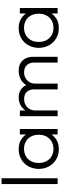

<svg xmlns="http://www.w3.org/2000/svg" viewBox="825 -1585 775 2465"><g transform="rotate(-90 1212.5 -352.5)"><path d="M82 0V-720H156V0Z M528.5 15Q454 15 397.2 -19.5Q340.5 -54 308.5 -112.5Q276.5 -171 276.5 -242.5Q276.5 -296 294.8 -342.8Q313 -389.5 346.5 -425Q380 -460.5 426.5 -480.2Q473 -500 528.5 -500Q603.5 -500 652 -468.8Q700.5 -437.5 729.5 -390.5L718.5 -374.5V-485H788.5V0H718.5V-110.5L729.5 -94.5Q700.5 -47.5 652 -16.2Q603.5 15 528.5 15ZM534 -53.5Q586.5 -53.5 627.5 -76.8Q668.5 -100 691.8 -142.2Q715 -184.5 715 -242.5Q715 -300.5 691.8 -343Q668.5 -385.5 627.5 -408.5Q586.5 -431.5 534 -431.5Q481 -431.5 440.2 -408.5Q399.5 -385.5 376.2 -343Q353 -300.5 353 -242.5Q353 -184.5 376.2 -142.2Q399.5 -100 440.2 -76.8Q481 -53.5 534 -53.5Z M953 0V-485H1027V-413.5Q1048.5 -444.5 1075 -463.5Q1101.5 -482.5 1130.8 -491.2Q1160 -500 1190.5 -500Q1254.5 -500 1294.2 -472.5Q1334 -445 1351.5 -404.5Q1393 -462 1441 -481Q1489 -500 1534 -500Q1599 -500 1639 -473.8Q1679 -447.5 1697.2 -406.8Q1715.5 -366 1715.5 -324V0H1641.5V-302Q1641.5 -359 1609.8 -394.8Q1578 -430.5 1516 -430.5Q1475.5 -430.5 1442.8 -412.2Q1410 -394 1390.8 -361.5Q1371.5 -329 1371.5 -286V0H1297.5V-302Q1297.5 -359 1265.8 -394.8Q1234 -430.5 1172 -430.5Q1131.5 -430.5 1098.5 -412.2Q1065.5 -394 1046.2 -361.5Q1027 -329 1027 -286V0Z M2082.5 15Q2008 15 1951.2 -19.5Q1894.5 -54 1862.5 -112.5Q1830.5 -171 1830.5 -242.5Q1830.5 -296 1848.8 -342.8Q1867 -389.5 1900.5 -425Q1934 -460.5 1980.5 -480.2Q2027 -500 2082.5 -500Q2157.5 -500 2206 -468.8Q2254.5 -437.5 2283.5 -390.5L2272.5 -374.5V-485H2342.5V0H2272.5V-110.5L2283.5 -94.5Q2254.5 -47.5 2206 -16.2Q2157.5 15 2082.5 15ZM2088 -53.5Q2140.5 -53.5 2181.5 -76.8Q2222.5 -100 2245.8 -142.2Q2269 -184.5 2269 -242.5Q2269 -300.5 2245.8 -343Q2222.5 -385.5 2181.5 -408.5Q2140.5 -431.5 2088 -431.5Q2035 -431.5 1994.2 -408.5Q1953.5 -385.5 1930.2 -343Q1907 -300.5 1907 -242.5Q1907 -184.5 1930.2 -142.2Q1953.5 -100 1994.2 -76.8Q2035 -53.5 2088 -53.5Z"/></g></svg>

Font: Geologica Cursive ExtraLight
Style: Regular
Weight: 250
Designer: Sindre Bremnes, Frode Helland
Foundry: Monokrom Skriftforlag AS
Version: Version 1.010;gftools[0.9.28]